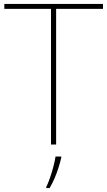

<svg xmlns="http://www.w3.org/2000/svg" viewBox="-20 -734 545 975"><path d="M239 0V-689H2V-714H503V-689H265V0ZM291 67Q285 93 276.5 119.5Q268 146 257 171.5Q246 197 232 221H215V215Q223 200 233 171.5Q243 143 251 112.5Q259 82 262 61H291Z"/></svg>

Font: Noto Sans Symbols Thin
Style: Regular
Weight: 250
Version: Version 2.002